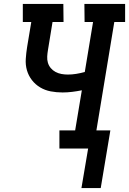

<svg xmlns="http://www.w3.org/2000/svg" viewBox="-20 -755 656 976"><path d="M394 201 428 0H282V-92H362L396 -296Q371 -291 346.5 -288Q322 -285 298 -285Q267 -285 238 -290.5Q209 -296 184.5 -310.5Q160 -325 142.5 -347.5Q125 -370 117 -397.5Q109 -425 111 -455.5Q113 -486 118 -517L139 -643H96V-735H302L303 -643H247L224 -502Q221 -485 220 -468Q219 -451 223.5 -436Q228 -421 238 -409Q248 -397 262 -389.5Q276 -382 292 -379Q308 -376 325 -376Q346 -376 367.5 -379.5Q389 -383 411 -389L453 -643H410L409 -735H616V-643H561L470 -92H541L492 201Z"/></svg>

Font: Iosevka Etoile Semibold
Style: Italic
Weight: 600
Italic angle: -9°
Designer: Belleve Invis
Foundry: Belleve Invis
Version: Version 22.1.2; ttfautohint (v1.8.4)